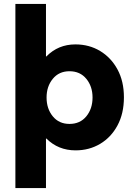

<svg xmlns="http://www.w3.org/2000/svg" viewBox="-20 -750 681 973"><path d="M58 203V-730H213V-464H215Q275 -525 362 -525Q432 -525 487.5 -491.5Q543 -458 575.5 -398Q608 -338 608 -257Q608 -175 575.5 -114.5Q543 -54 487.5 -21Q432 12 363 12Q275 12 215 -48H213V203ZM332 -122Q386 -122 417.5 -160.5Q449 -199 449 -256Q449 -312 417.5 -350.5Q386 -389 332 -389Q279 -389 247.5 -350.5Q216 -312 216 -256Q216 -199 247.5 -160.5Q279 -122 332 -122Z"/></svg>

Font: MuseoModerno
Style: Bold
Weight: 700
Designer: Pablo Cosgaya, Héctor Gatti, Marcela Romero, and the Authors of The MuseoModerno Project.
Foundry: Omnibus-Type Team
Version: Version 1.001